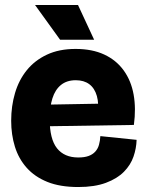

<svg xmlns="http://www.w3.org/2000/svg" viewBox="-20 -739 592 773"><path d="M295 14Q222 14 171 -6.5Q120 -27 87.5 -63.5Q55 -100 40 -148.5Q25 -197 25 -253Q25 -312 40.5 -364.5Q56 -417 88 -456.5Q120 -496 169 -519Q218 -542 284 -542Q351 -542 399.5 -519.5Q448 -497 478 -455.5Q508 -414 518 -358Q528 -302 519 -236L127 -230V-317L405 -322L373 -274Q379 -321 370 -352.5Q361 -384 339.5 -400Q318 -416 285 -416Q249 -416 225.5 -397Q202 -378 191 -343Q180 -308 180 -260Q180 -179 209.5 -142Q239 -105 295 -105Q320 -105 336.5 -111Q353 -117 363.5 -128.5Q374 -140 378.5 -156Q383 -172 384 -191L530 -176Q529 -142 517.5 -108.5Q506 -75 479 -47.5Q452 -20 406.5 -3Q361 14 295 14ZM222 -579 121 -719H294L359 -579Z"/></svg>

Font: Bricolage Grotesque 72pt ExtraBold
Style: Regular
Weight: 800
Designer: Mathieu Triay
Foundry: Atelier Triay
Version: Version 1.001;gftools[0.9.33.dev8+g029e19f]